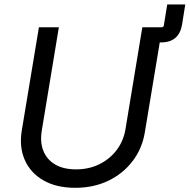

<svg xmlns="http://www.w3.org/2000/svg" viewBox="-20 -853 873 884"><path d="M625.5 -657.7 637.2 -727.5H724.1Q732.9 -727.5 734.4 -736.3L750 -832.5H833L818.4 -740.7Q811.5 -699.2 787.4 -678.5Q763.2 -657.7 721.2 -657.7ZM326.7 11.7Q239.3 11.7 179.7 -22.7Q120.1 -57.1 94 -116.7Q67.9 -176.3 80.1 -251L159.2 -727.5H251L172.4 -252Q163.6 -198.7 179.7 -158.4Q195.8 -118.2 233.9 -95.7Q272 -73.2 330.1 -73.2Q390.1 -73.2 438.5 -97.4Q486.8 -121.6 517.8 -163.1Q548.8 -204.6 557.6 -257.8L635.3 -727.5H727.1L647 -244.6Q634.8 -169.4 590.8 -111.6Q546.9 -53.7 479 -21Q411.1 11.7 326.7 11.7Z"/></svg>

Font: Inter 18pt
Style: Italic
Weight: 400
Italic angle: -9.3988°
Designer: Rasmus Andersson
Foundry: rsms
Version: Version 4.001;git-66647c0bb